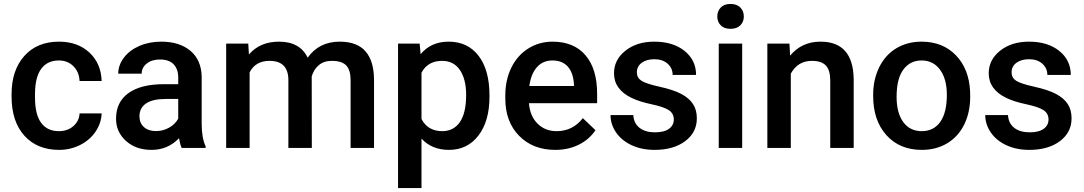

<svg xmlns="http://www.w3.org/2000/svg" viewBox="-20 -749 5487 972"><path d="M277.8 -85Q322.3 -85 351.6 -110.8Q380.9 -136.7 382.8 -174.8H494.6Q492.7 -125.5 463.9 -82.8Q435.1 -40 385.7 -15.1Q336.4 9.8 279.3 9.8Q168.5 9.8 103.5 -62Q38.6 -133.8 38.6 -260.3V-272.5Q38.6 -393.1 103 -465.6Q167.5 -538.1 278.8 -538.1Q373 -538.1 432.4 -483.2Q491.7 -428.2 494.6 -338.9H382.8Q380.9 -384.3 351.8 -413.6Q322.8 -442.9 277.8 -442.9Q220.2 -442.9 189 -401.1Q157.7 -359.4 157.2 -274.4V-255.4Q157.2 -169.4 188.2 -127.2Q219.2 -85 277.8 -85Z M899.9 0Q892.1 -15.1 886.2 -49.3Q829.6 9.8 747.6 9.8Q668 9.8 617.7 -35.6Q567.4 -81.1 567.4 -147.9Q567.4 -232.4 630.1 -277.6Q692.9 -322.8 809.6 -322.8H882.3V-357.4Q882.3 -398.4 859.4 -423.1Q836.4 -447.8 789.6 -447.8Q749 -447.8 723.1 -427.5Q697.3 -407.2 697.3 -376H578.6Q578.6 -419.4 607.4 -457.3Q636.2 -495.1 685.8 -516.6Q735.4 -538.1 796.4 -538.1Q889.2 -538.1 944.3 -491.5Q999.5 -444.8 1001 -360.4V-122.1Q1001 -50.8 1021 -8.3V0ZM769.5 -85.4Q804.7 -85.4 835.7 -102.5Q866.7 -119.6 882.3 -148.4V-248H818.4Q752.4 -248 719.2 -225.1Q686 -202.1 686 -160.2Q686 -126 708.7 -105.7Q731.4 -85.4 769.5 -85.4Z M1236.8 -528.3 1240.2 -473.1Q1295.9 -538.1 1392.6 -538.1Q1498.5 -538.1 1537.6 -457Q1595.2 -538.1 1699.7 -538.1Q1787.1 -538.1 1829.8 -489.7Q1872.6 -441.4 1873.5 -347.2V0H1754.9V-343.8Q1754.9 -394 1732.9 -417.5Q1710.9 -440.9 1660.2 -440.9Q1619.6 -440.9 1594 -419.2Q1568.4 -397.5 1558.1 -362.3L1558.6 0H1439.9V-347.7Q1437.5 -440.9 1344.7 -440.9Q1273.4 -440.9 1243.7 -382.8V0H1125V-528.3Z M2458 -258.8Q2458 -136.2 2402.3 -63.2Q2346.7 9.8 2252.9 9.8Q2166 9.8 2113.8 -47.4V203.1H1995.1V-528.3H2104.5L2109.4 -474.6Q2161.6 -538.1 2251.5 -538.1Q2348.1 -538.1 2403.1 -466.1Q2458 -394 2458 -266.1ZM2339.8 -269Q2339.8 -348.1 2308.3 -394.5Q2276.9 -440.9 2218.3 -440.9Q2145.5 -440.9 2113.8 -380.9V-146.5Q2146 -85 2219.2 -85Q2275.9 -85 2307.9 -130.6Q2339.8 -176.3 2339.8 -269Z M2791 9.8Q2678.2 9.8 2608.2 -61.3Q2538.1 -132.3 2538.1 -250.5V-265.1Q2538.1 -344.2 2568.6 -406.5Q2599.1 -468.8 2654.3 -503.4Q2709.5 -538.1 2777.3 -538.1Q2885.3 -538.1 2944.1 -469.2Q3002.9 -400.4 3002.9 -274.4V-226.6H2657.7Q2663.1 -161.1 2701.4 -123Q2739.7 -85 2797.9 -85Q2879.4 -85 2930.7 -150.9L2994.6 -89.8Q2962.9 -42.5 2909.9 -16.4Q2856.9 9.8 2791 9.8ZM2776.9 -442.9Q2728 -442.9 2698 -408.7Q2668 -374.5 2659.7 -313.5H2885.7V-322.3Q2881.8 -381.8 2854 -412.4Q2826.2 -442.9 2776.9 -442.9Z M3391.1 -143.6Q3391.1 -175.3 3365 -191.9Q3338.9 -208.5 3278.3 -221.2Q3217.8 -233.9 3177.2 -253.4Q3088.4 -296.4 3088.4 -377.9Q3088.4 -446.3 3146 -492.2Q3203.6 -538.1 3292.5 -538.1Q3387.2 -538.1 3445.6 -491.2Q3503.9 -444.3 3503.9 -369.6H3385.3Q3385.3 -403.8 3359.9 -426.5Q3334.5 -449.2 3292.5 -449.2Q3253.4 -449.2 3228.8 -431.2Q3204.1 -413.1 3204.1 -382.8Q3204.1 -355.5 3227.1 -340.3Q3250 -325.2 3319.8 -309.8Q3389.6 -294.4 3429.4 -273.2Q3469.2 -252 3488.5 -222.2Q3507.8 -192.4 3507.8 -149.9Q3507.8 -78.6 3448.7 -34.4Q3389.6 9.8 3293.9 9.8Q3229 9.8 3178.2 -13.7Q3127.4 -37.1 3099.1 -78.1Q3070.8 -119.1 3070.8 -166.5H3186Q3188.5 -124.5 3217.8 -101.8Q3247.1 -79.1 3295.4 -79.1Q3342.3 -79.1 3366.7 -96.9Q3391.1 -114.7 3391.1 -143.6Z M3737.3 0H3618.7V-528.3H3737.3ZM3611.3 -665.5Q3611.3 -692.9 3628.7 -710.9Q3646 -729 3678.2 -729Q3710.4 -729 3728 -710.9Q3745.6 -692.9 3745.6 -665.5Q3745.6 -638.7 3728 -620.8Q3710.4 -603 3678.2 -603Q3646 -603 3628.7 -620.8Q3611.3 -638.7 3611.3 -665.5Z M3976.6 -528.3 3980 -467.3Q4038.6 -538.1 4133.8 -538.1Q4298.8 -538.1 4301.8 -349.1V0H4183.1V-342.3Q4183.1 -392.6 4161.4 -416.7Q4139.6 -440.9 4090.3 -440.9Q4018.6 -440.9 3983.4 -376V0H3864.7V-528.3Z M4400.4 -269Q4400.4 -346.7 4431.2 -408.9Q4461.9 -471.2 4517.6 -504.6Q4573.2 -538.1 4645.5 -538.1Q4752.4 -538.1 4819.1 -469.2Q4885.7 -400.4 4891.1 -286.6L4891.6 -258.8Q4891.6 -180.7 4861.6 -119.1Q4831.5 -57.6 4775.6 -23.9Q4719.7 9.8 4646.5 9.8Q4534.7 9.8 4467.5 -64.7Q4400.4 -139.2 4400.4 -263.2ZM4519 -258.8Q4519 -177.2 4552.7 -131.1Q4586.4 -85 4646.5 -85Q4706.5 -85 4740 -131.8Q4773.4 -178.7 4773.4 -269Q4773.4 -349.1 4739 -396Q4704.6 -442.9 4645.5 -442.9Q4587.4 -442.9 4553.2 -396.7Q4519 -350.6 4519 -258.8Z M5288.1 -143.6Q5288.1 -175.3 5262 -191.9Q5235.8 -208.5 5175.3 -221.2Q5114.7 -233.9 5074.2 -253.4Q4985.4 -296.4 4985.4 -377.9Q4985.4 -446.3 5043 -492.2Q5100.6 -538.1 5189.5 -538.1Q5284.2 -538.1 5342.5 -491.2Q5400.9 -444.3 5400.9 -369.6H5282.2Q5282.2 -403.8 5256.8 -426.5Q5231.4 -449.2 5189.5 -449.2Q5150.4 -449.2 5125.7 -431.2Q5101.1 -413.1 5101.1 -382.8Q5101.1 -355.5 5124 -340.3Q5147 -325.2 5216.8 -309.8Q5286.6 -294.4 5326.4 -273.2Q5366.2 -252 5385.5 -222.2Q5404.8 -192.4 5404.8 -149.9Q5404.8 -78.6 5345.7 -34.4Q5286.6 9.8 5190.9 9.8Q5126 9.8 5075.2 -13.7Q5024.4 -37.1 4996.1 -78.1Q4967.8 -119.1 4967.8 -166.5H5083Q5085.4 -124.5 5114.7 -101.8Q5144 -79.1 5192.4 -79.1Q5239.3 -79.1 5263.7 -96.9Q5288.1 -114.7 5288.1 -143.6Z"/></svg>

Font: Roboto-o Medium
Style: Regular
Weight: 500
Designer: Google
Version: Version 2.134; 2016; ttfautohint (v1.6)